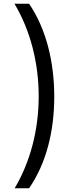

<svg xmlns="http://www.w3.org/2000/svg" viewBox="-20 -852 379 1037"><path d="M59 165H137C230 30 273 -143 273 -330C273 -517 230 -695 137 -832H58C144 -688 189 -513 189 -331C189 -150 143 24 59 165Z"/></svg>

Font: Noto Sans Devanagari UI SemiCondensed
Style: Regular
Weight: 400
Width: 4
Designer: Jelle Bosma - Monotype Design Team
Foundry: Monotype Imaging Inc.
Version: Version 2.004